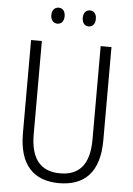

<svg xmlns="http://www.w3.org/2000/svg" viewBox="-60 -1031 689 992"><g transform="rotate(5 284.5 -534.5)"><path d="M169 -945C169 -919 183 -903 204 -903C224 -903 238 -918 238 -945C238 -971 224 -986 204 -986C183 -986 169 -970 169 -945ZM332 -945C332 -919 345 -903 366 -903C387 -903 400 -919 400 -945C400 -971 386 -986 366 -986C346 -986 332 -971 332 -945ZM493 -323V-807H437V-323C437 -189 381 -134 285 -134C187 -134 132 -192 132 -324V-807H76V-323C76 -162 150 -83 284 -83C414 -83 493 -156 493 -323Z"/></g></svg>

Font: Noto Sans Telugu UI Condensed Light
Style: Regular
Weight: 300
Width: 3
Designer: Jelle Bosma - Monotype Design Team
Foundry: Monotype Imaging Inc.
Version: Version 2.005